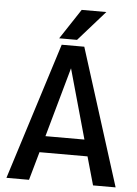

<svg xmlns="http://www.w3.org/2000/svg" viewBox="-57 -888 667 932"><g transform="rotate(5 276.0 -422.0)"><path d="M432 0 393 -138H159L120 0H10L221 -667H331L542 0ZM181 -218H371L276 -557ZM423 -844 293 -697H206L303 -844Z"/></g></svg>

Font: Epunda Sans Medium
Style: Regular
Weight: 500
Designer: Simon Atzbach
Foundry: typofactur
Version: Version 2.204; ttfautohint (v1.8.4.7-5d5b)